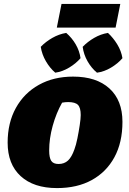

<svg xmlns="http://www.w3.org/2000/svg" viewBox="-20 -947 656 980"><path d="M271 13Q152 13 85.5 -48Q19 -109 19 -219Q19 -320 61 -396Q103 -472 178.5 -514Q254 -556 353 -556Q472 -556 538.5 -495.5Q605 -435 605 -325Q605 -220 564 -144.5Q523 -69 448.5 -28Q374 13 271 13ZM279 -110Q308 -110 327 -127.5Q346 -145 360 -185Q368 -206 375 -240.5Q382 -275 387 -308.5Q392 -342 392 -360Q392 -397 378 -411.5Q364 -426 328 -426Q312 -426 297 -423Q267 -370 249 -305Q231 -240 231 -179Q231 -142 241.5 -126Q252 -110 279 -110ZM270 -806 294 -927H594L570 -806ZM262 -576Q235 -599 214.5 -634Q194 -669 188 -708Q213 -734 247 -753.5Q281 -773 318 -779Q347 -754 366.5 -720.5Q386 -687 391 -650Q368 -623 333 -602Q298 -581 262 -576ZM475 -576Q447 -599 427 -634Q407 -669 402 -708Q427 -734 460.5 -753.5Q494 -773 531 -779Q558 -754 578.5 -720.5Q599 -687 605 -650Q582 -623 547 -602Q512 -581 475 -576Z"/></svg>

Font: Piazzolla SC Black
Style: Italic
Weight: 900
Italic angle: -11.3°
Designer: Juan Pablo del Peral
Foundry: Huerta Tipografica
Version: Version 1.330